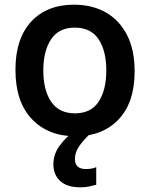

<svg xmlns="http://www.w3.org/2000/svg" viewBox="-20 -572 640 820"><path d="M303 10Q186 10 116 -63.5Q46 -137 46 -274Q46 -407 113 -479.5Q180 -552 296 -552Q373 -552 431 -519.5Q489 -487 522 -423.5Q555 -360 555 -268Q555 -134 486.5 -62Q418 10 303 10ZM300 -88Q369 -88 401.5 -138Q434 -188 434 -271Q434 -355 401 -404.5Q368 -454 299 -454Q231 -454 198 -404Q165 -354 165 -271Q165 -187 198.5 -137.5Q232 -88 300 -88ZM323 228Q266 228 237 201Q208 174 208 130Q208 86 235.5 49Q263 12 304 -17L364 0Q331 32 315.5 56.5Q300 81 300 107Q300 150 347 150Q372 150 391 142V217Q377 221 360.5 224.5Q344 228 323 228Z"/></svg>

Font: Noto Sans Mono SemiBold
Style: Regular
Weight: 600
Designer: Monotype Design Team
Foundry: Monotype Imaging Inc.
Version: Version 2.014; ttfautohint (v1.8.4.7-5d5b)